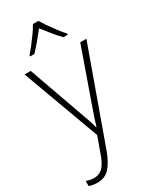

<svg xmlns="http://www.w3.org/2000/svg" viewBox="-252 -830 926 1138"><g transform="rotate(-30 210.5 -261.0)"><path d="M0 -530H42L165 -184Q182 -138 193.5 -104Q205 -70 211 -47H213Q220 -70 231 -103.5Q242 -137 258 -181L381 -530H423L194 107Q169 174 137.5 208Q106 242 54 242Q25 242 -2 233V198Q11 202 23 205Q35 208 50 208Q88 208 112.5 182Q137 156 157 96L193 -4ZM230 -764Q242 -743 261 -715.5Q280 -688 301 -660.5Q322 -633 340 -613V-606H310Q284 -632 258 -664Q232 -696 211 -724Q189 -696 162.5 -664Q136 -632 111 -606H82V-613Q100 -634 121 -661Q142 -688 161.5 -715.5Q181 -743 192 -764Z"/></g></svg>

Font: Noto Sans Disp ExtLt
Style: Regular
Weight: 200
Designer: Monotype Design Team
Foundry: Monotype Imaging Inc.
Version: Version 2.000;GOOG;noto-source:20170915:90ef993387c0